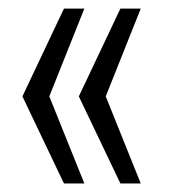

<svg xmlns="http://www.w3.org/2000/svg" viewBox="-20 -530 402 447"><path d="M128.9 -102.8 32.2 -305.6 128.9 -510H176.4L94.8 -305.6L176.4 -102.8ZM260.3 -102.8 163.5 -305.6 260.3 -510H307.7L226.2 -305.6L307.7 -102.8Z"/></svg>

Font: Saira Thin Condensed
Style: Regular
Weight: 100
Width: 3
Version: Version 1.101